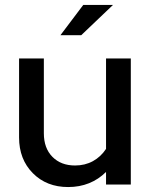

<svg xmlns="http://www.w3.org/2000/svg" viewBox="-20 -745 607 775"><path d="M57 0ZM157 -509V-207Q157 -147 191.5 -112Q226 -77 283 -77Q323 -77 355 -94.5Q387 -112 408 -144V-509H508V0H408V-51Q378 -21 339.5 -5.5Q301 10 255 10Q168 10 112.5 -46Q57 -102 57 -190V-509ZM316 -725H436L308 -603H224Z"/></svg>

Font: Red Hat Display Medium
Style: Regular
Weight: 500
Designer: Pentagram / MCKL
Foundry: Pentagram / MCKL
Version: Version 1.005; Red Hat Display Medium